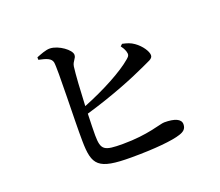

<svg xmlns="http://www.w3.org/2000/svg" viewBox="-122 -913 1243 1086"><g transform="rotate(-20 500.0 -370.5)"><path d="M653 -613C660 -604 669 -590 674 -574C680 -555 676 -546 660 -533C599 -480 475 -414 349 -364C353 -455 359 -552 365 -597C370 -628 391 -635 391 -658C391 -688 324 -737 273 -739C247 -740 213 -725 189 -716V-701C237 -691 262 -682 268 -657C276 -619 264 -305 266 -184C268 -37 294 -2 495 -2C638 -2 746 -13 793 -29C818 -37 836 -49 836 -78C836 -110 799 -125 737 -125C711 -125 628 -90 477 -90C363 -90 346 -100 345 -189C345 -216 346 -264 348 -319C513 -367 650 -423 731 -461C769 -480 797 -485 797 -508C797 -531 771 -571 734 -597C713 -612 693 -618 665 -624Z"/></g></svg>

Font: Noto Serif CJK HK SemiBold
Style: Regular
Weight: 600
Designer: Ryoko NISHIZUKA 西塚涼子 (kana & ideographs); Frank Grießhammer (Latin, Greek & Cyrillic); Wenlong ZHANG 张文龙 (bopomofo); San
Foundry: Adobe
Version: Version 2.001;hotconv 1.1.0;makeotfexe 2.6.0